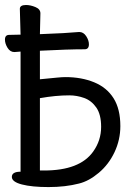

<svg xmlns="http://www.w3.org/2000/svg" viewBox="-20 -737 540 775"><path d="M175.8 18.1Q108.9 18.1 68.4 7.6Q27.8 -2.9 27.8 -22.9Q27.8 -43.9 63 -43.9V-528.8L38.1 -526.9Q21 -526.9 10.5 -543.9Q0 -561 0 -577.1Q0 -596.2 17.1 -596.2L63 -597.2L60.1 -701.2Q60.1 -716.8 85 -716.8Q103 -716.8 123 -708.5Q143.1 -700.2 143.1 -683.1L141.1 -599.1Q248 -603 299.8 -607.9Q316.9 -607.9 327.9 -591.1Q338.9 -574.2 338.9 -558.1Q338.9 -538.1 321.8 -538.1Q254.9 -538.1 141.1 -532.2V-417L210.9 -423.8Q231 -425.8 244.1 -425.8Q309.1 -425.8 360.1 -404.8Q411.1 -383.8 438.5 -340.3Q465.8 -296.9 465.8 -228Q465.8 -172.9 442.4 -123Q418.9 -73.2 378.9 -39.6Q338.9 -5.9 298.8 3.9Q244.1 18.1 175.8 18.1ZM141.1 -48.8H158.2Q301.8 -48.8 356 -125Q388.2 -169.9 388.2 -225.1Q388.2 -274.9 368.7 -303Q349.1 -331.1 319.6 -341.6Q290 -352.1 259.8 -352.1Q205.1 -352.1 141.1 -340.8Z"/></svg>

Font: LXGW WenKai Mono GB Screen
Style: Regular
Weight: 400
Monospace: yes
Designer: LXGW / Fontworks Inc.
Foundry: LXGW / Fontworks Inc.
Version: Version 1.510;January 18,2025